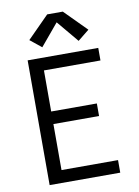

<svg xmlns="http://www.w3.org/2000/svg" viewBox="-104 -1046 807 1114"><g transform="rotate(-10 300.0 -489.0)"><path d="M96 0V-735H512V-661H179V-419H448V-345H179V-74H512V0ZM193 -795 126 -849 254 -978H346L474 -849L407 -795L300 -923Z"/></g></svg>

Font: Monocode
Style: Regular
Weight: 400
Designer: Belleve Invis
Foundry: Belleve Invis
Version: Version 16.1.0; ttfautohint (v1.8.4)